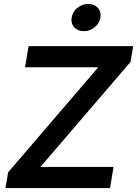

<svg xmlns="http://www.w3.org/2000/svg" viewBox="-20 -964 703 984"><path d="M7.8 0 21.5 -80.6 483.4 -619.1H108.4L126.5 -727.5H662.6L648.9 -646.5L187 -108.4H562L543.9 0ZM409.2 -804.2Q377.9 -804.2 360.1 -824.5Q342.3 -844.7 347.2 -874Q352.1 -903.8 376.7 -923.8Q401.4 -943.8 432.1 -943.8Q463.4 -943.8 481.4 -923.8Q499.5 -903.8 494.6 -874Q490.2 -844.7 465.3 -824.5Q440.4 -804.2 409.2 -804.2Z"/></svg>

Font: Inter 24pt SemiBold
Style: Italic
Weight: 600
Italic angle: -9.3988°
Designer: Rasmus Andersson
Foundry: rsms
Version: Version 4.001;git-66647c0bb